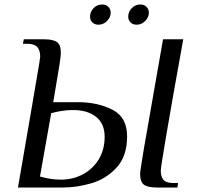

<svg xmlns="http://www.w3.org/2000/svg" viewBox="-20 -835 876 855"><path d="M120 -348Q130 -409 144.5 -492Q159 -575 159 -583Q159 -611 146 -625.5Q133 -640 102 -640H82L86 -660H176Q217 -660 234 -647.5Q251 -635 251 -599Q251 -586 243.5 -538Q236 -490 217 -380H327Q415 -380 480.5 -346.5Q546 -313 546 -228Q546 -139 499 -88.5Q452 -38 387.5 -19Q323 0 260 0H60ZM604 -60Q604 -74 621 -174.5Q638 -275 706 -660H796Q696 -105 696 -75Q696 -47 708.5 -33.5Q721 -20 753 -20H773L770 0H680Q638 0 621 -12.5Q604 -25 604 -60ZM446 -226Q446 -284 408 -314.5Q370 -345 305 -345Q259 -345 208 -331L158 -49Q206 -35 251 -35Q305 -35 349.5 -59Q394 -83 420 -126Q446 -169 446 -226ZM381 -761Q381 -782 396.5 -798.5Q412 -815 435 -815Q452 -815 462.5 -804.5Q473 -794 473 -778Q473 -758 456.5 -741.5Q440 -725 419 -725Q402 -725 391.5 -735Q381 -745 381 -761ZM551 -761Q551 -782 566.5 -798.5Q582 -815 605 -815Q622 -815 632.5 -804.5Q643 -794 643 -778Q643 -758 626.5 -741.5Q610 -725 589 -725Q572 -725 561.5 -735Q551 -745 551 -761Z"/></svg>

Font: Philosopher
Style: Italic
Weight: 400
Italic angle: -10°
Designer: Jovanny Lemonad
Foundry: Jovanny Lemonad
Version: Version 2.000